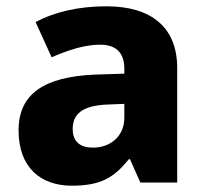

<svg xmlns="http://www.w3.org/2000/svg" viewBox="-20 -580 653 610"><path d="M318 -560C230 -560 153 -542 93 -510L144 -398C197 -421 249 -438 298 -438C346 -438 375 -415 375 -362V-346L281 -343C122 -336 39 -283 39 -166C39 -46 111 10 208 10C299 10 342 -15 389 -74H393L426 0H543V-364C543 -493 461 -560 318 -560ZM324 -248 375 -250V-206C375 -147 331 -111 275 -111C237 -111 211 -128 211 -170C211 -217 240 -245 324 -248Z"/></svg>

Font: Noto Sans Gurmukhi ExtraBold
Style: Regular
Weight: 800
Designer: Jelle Bosma - Monotype Design Team
Foundry: Monotype Imaging Inc.
Version: Version 2.004